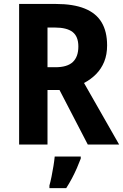

<svg xmlns="http://www.w3.org/2000/svg" viewBox="-20 -734 626 975"><path d="M264.2 -713.9Q352.1 -713.9 409.9 -690.7Q467.8 -667.5 495.8 -620.8Q523.9 -574.2 523.9 -503.4Q523.9 -457 509.3 -420.9Q494.6 -384.8 468.3 -357.9Q441.9 -331.1 406.7 -312.5L585 0H425.8L282.2 -276.9H221.2V0H77.1V-713.9ZM258.3 -594.2H221.2V-392.6H261.2Q321.8 -392.6 349.9 -419.2Q377.9 -445.8 377.9 -498Q377.9 -548.8 348.6 -571.5Q319.3 -594.2 258.3 -594.2ZM390.1 61V71.3Q381.3 94.7 370.1 120.4Q358.9 146 345.5 171.4Q332 196.8 316.4 221.2H231V208Q236.3 189.5 241.7 162.8Q247.1 136.2 251.5 108.9Q255.9 81.5 257.8 61Z"/></svg>

Font: Open Sans SemiCondensed
Style: Bold
Weight: 700
Width: 4
Designer: Monotype Design Team
Foundry: Monotype Imaging Inc.
Version: Version 3.003